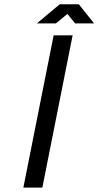

<svg xmlns="http://www.w3.org/2000/svg" viewBox="-20 -859 451 879"><path d="M225.6 -697.3H312.5L173.8 0H86.9ZM340.8 -839.4 410.6 -752H323.7L288.6 -795.4L236.3 -752H148.9L253.4 -839.4Z"/></svg>

Font: Qaz
Style: Italic
Weight: 400
Italic angle: -11.25°
Designer: GGBotNet
Foundry: f0n7
Version: 0.70